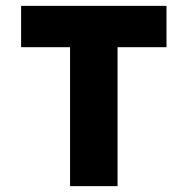

<svg xmlns="http://www.w3.org/2000/svg" viewBox="-20 -635 640 655"><path d="M219 0V-474H52V-615H548V-474H381V0Z"/></svg>

Font: Martian Mono Condensed
Style: Bold
Weight: 700
Width: 3
Designer: Roman Shamin
Foundry: Evil Martians
Version: Version 1.000